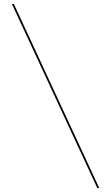

<svg xmlns="http://www.w3.org/2000/svg" viewBox="-20 -800 561 970"><path d="M50 -780 481.5 150H471.5L40 -780Z"/></svg>

Font: Bodoni* 24pt
Style: Bold
Weight: 700
Version: Version 2.3